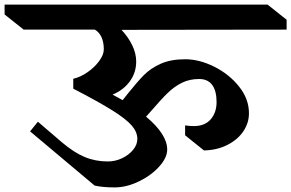

<svg xmlns="http://www.w3.org/2000/svg" viewBox="-99 -806 1268 836"><path d="M494 -538Q494 -490 466.5 -452Q439 -414 391 -394L435 -370L454 -394Q497 -448 527 -478.5Q557 -509 601 -528.5Q645 -548 707 -548Q769 -548 834 -515.5Q899 -483 942 -429Q985 -375 985 -313Q985 -270 960 -233.5Q935 -197 890 -174.5Q845 -152 789 -151L707 -217V-260Q727 -257 745 -257Q793 -257 818.5 -286.5Q844 -316 844 -362Q844 -410 825 -436Q806 -462 768 -462Q726 -462 693 -445.5Q660 -429 632 -402Q604 -375 561 -325Q561 -325 537 -298Q629 -221 629 -155Q629 -119 593.5 -80Q558 -41 504.5 -15.5Q451 10 401 10Q347 10 313 2L32 -234L66 -276L171 -186Q223 -142 269.5 -122.5Q316 -103 370 -103Q403 -103 432.5 -117Q462 -131 480.5 -153.5Q499 -176 499 -201Q499 -231 475 -259Q451 -287 391.5 -324.5Q332 -362 220 -420V-463Q251 -470 282 -491.5Q313 -513 333 -540.5Q353 -568 353 -591Q353 -622 343 -644Q333 -666 314 -677H4L-79 -743V-786H1066L1149 -720V-677L430 -676Q460 -644 477 -608.5Q494 -573 494 -538Z"/></svg>

Font: Inknut Antiqua Medium
Style: Regular
Weight: 500
Designer: Claus Eggers Sørensen
Foundry: Claus Eggers Sørensen
Version: Version 1.003; ttfautohint (v1.8.2) -l 8 -r 50 -G 200 -x 14 